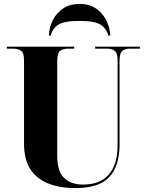

<svg xmlns="http://www.w3.org/2000/svg" viewBox="-20 -953 751 983"><path d="M366 10Q288 10 228.5 -13Q169 -36 136 -86Q103 -136 103 -218V-644Q103 -684 86.5 -694Q70 -704 47 -704H15V-714H360V-704H329Q305 -704 289 -693.5Q273 -683 273 -640V-157Q273 -76 308 -42Q343 -8 406 -8Q492 -8 537 -59.5Q582 -111 582 -209V-644Q582 -683 566.5 -693.5Q551 -704 526 -704H467V-714H696V-704H645Q623 -704 607.5 -693.5Q592 -683 592 -640V-212Q592 -104 540 -47Q488 10 366 10ZM230 -771Q232 -814 251 -851Q270 -888 304.5 -910.5Q339 -933 387 -933Q436 -933 470 -910.5Q504 -888 523 -851Q542 -814 545 -771H535Q525 -807 495 -826.5Q465 -846 387 -846Q309 -846 278.5 -826.5Q248 -807 240 -771Z"/></svg>

Font: Noto Serif Display SemiCondensed ExtraBold
Style: Regular
Weight: 800
Width: 4
Designer: Monotype Design Team
Foundry: Monotype Imaging Inc.
Version: Version 2.009